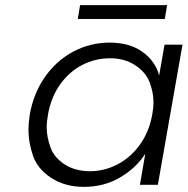

<svg xmlns="http://www.w3.org/2000/svg" viewBox="-20 -720 731 748"><path d="M631 -700 622 -646H283L292 -700ZM96 -274Q111 -358 156 -421.5Q201 -485 266.5 -519.5Q332 -554 407 -554Q485 -554 535 -518Q585 -482 600 -426L621 -546H691L595 0H525L546 -121Q510 -65 447.5 -28.5Q385 8 307 8Q233 8 179.5 -27Q126 -62 108.5 -113.5Q91 -165 91 -212Q91 -241 96 -274ZM573 -273Q578 -299 578 -322Q578 -359 563 -399Q548 -439 506.5 -466Q465 -493 409 -493Q351 -493 300.5 -467Q250 -441 214.5 -391.5Q179 -342 167 -274Q162 -247 162 -223Q162 -187 176.5 -146.5Q191 -106 232 -79.5Q273 -53 331 -53Q387 -53 438.5 -80Q490 -107 525.5 -157Q561 -207 573 -273Z"/></svg>

Font: Fz Poppins Light
Style: Italic
Weight: 300
Italic angle: -10°
Designer: Ninad Kale (Devanagari), Jonny Pinhorn (Latin)
Foundry: Indian Type Foundry
Version: Vit hóa bi Vntype.Com & FontZin.Com